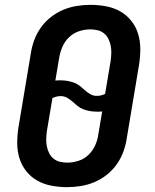

<svg xmlns="http://www.w3.org/2000/svg" viewBox="-20 -763 640 791"><path d="M256 8Q223 8 191.5 2Q160 -4 133.5 -19Q107 -34 88 -58Q69 -82 60 -111.5Q51 -141 51 -173.5Q51 -206 56 -238L107 -543Q111 -570 121 -597.5Q131 -625 148.5 -649.5Q166 -674 189.5 -692.5Q213 -711 240.5 -722.5Q268 -734 296.5 -738.5Q325 -743 353 -743Q386 -743 417.5 -737Q449 -731 475.5 -716Q502 -701 521 -677Q540 -653 549 -623.5Q558 -594 558 -561.5Q558 -529 553 -497L502 -192Q498 -165 488 -137.5Q478 -110 460.5 -85.5Q443 -61 419.5 -42.5Q396 -24 368.5 -12.5Q341 -1 312.5 3.5Q284 8 256 8ZM379 -368Q388 -368 396 -370Q404 -372 413 -376L436 -513Q438 -529 438.5 -544.5Q439 -560 436 -575Q433 -590 426.5 -603Q420 -616 408.5 -625.5Q397 -635 382 -638.5Q367 -642 352 -642Q329 -642 306 -634.5Q283 -627 265 -610Q247 -593 237.5 -571Q228 -549 224 -526L208 -431Q213 -432 219 -432Q225 -432 230 -432Q245 -432 259 -429.5Q273 -427 286 -422Q299 -417 309.5 -408.5Q320 -400 330 -391Q340 -382 352 -375Q364 -368 379 -368ZM257 -93Q280 -93 303.5 -100.5Q327 -108 344.5 -125Q362 -142 372 -164Q382 -186 385 -209L401 -304Q396 -303 390 -303Q384 -303 379 -303Q364 -303 350 -305.5Q336 -308 323 -313Q310 -318 299.5 -326.5Q289 -335 279 -344Q269 -353 257 -360Q245 -367 230 -367Q221 -367 213 -365Q205 -363 196 -359L173 -222Q171 -206 170.5 -190.5Q170 -175 173 -160Q176 -145 182.5 -132Q189 -119 200.5 -109.5Q212 -100 227 -96.5Q242 -93 257 -93Z"/></svg>

Font: Iosevka Aile
Style: Bold Italic
Weight: 700
Italic angle: -9°
Designer: Belleve Invis
Foundry: Belleve Invis
Version: Version 28.0.1; ttfautohint (v1.8.4)